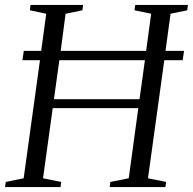

<svg xmlns="http://www.w3.org/2000/svg" viewBox="-26 -763 786 783"><path d="M-5.5 0 -2.5 -21 70.5 -36 137 -517.5H65.5L71 -555.5H142L162.5 -707L96 -721L98.5 -743H313L310 -721L241.5 -707L221.5 -555.5H570L590.5 -707L522.5 -721L525.5 -743H740.5L737.5 -721L669.5 -707L649 -555.5H724.5L719 -517.5H644L577.5 -36L651.5 -21L648.5 0H421.5L424 -21L499 -36L538 -322H189L149.5 -36L223.5 -21L221 0ZM194 -358.5H543L565 -517.5H216Z"/></svg>

Font: Merriweather 120pt Light
Style: Italic
Weight: 300
Italic angle: -7.8°
Version: Version 2.101